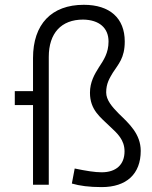

<svg xmlns="http://www.w3.org/2000/svg" viewBox="-20 -762 626 792"><path d="M399.4 9.8C502 9.8 560.5 -44.4 560.5 -139.6C560.5 -209 512.7 -252 470.7 -292.5C441.9 -321.8 418 -349.1 418 -380.9C418 -418 432.1 -439.5 445.3 -461.9C467.8 -497.1 494.6 -522 494.6 -590.8C494.6 -687 433.1 -742.2 325.7 -742.2C192.4 -742.2 116.2 -662.1 116.2 -522.5V-386.2H41V-328.6H116.2V0H181.2V-527.3C181.2 -625 232.4 -681.2 322.8 -681.2C389.6 -680.2 427.7 -646.5 427.7 -590.8C427.7 -543.5 407.7 -514.2 387.7 -483.9C369.6 -455.1 351.1 -423.3 351.1 -379.4C351.1 -308.1 394.5 -278.3 433.6 -240.2C463.9 -211.9 493.7 -185.5 493.7 -137.7C493.7 -83 459 -51.3 399.4 -51.3C371.1 -51.3 335.4 -57.1 288.1 -66.9L276.4 -4.9C308.1 4.4 347.7 9.8 399.4 9.8Z"/></svg>

Font: Cascadia Mono NF Light
Style: Regular
Weight: 300
Monospace: yes
Designer: Aaron Bell
Foundry: Saja Typeworks
Version: Version 2404.023